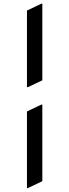

<svg xmlns="http://www.w3.org/2000/svg" viewBox="-20 -874 365 1012"><path d="M122.1 117.2V-286.6L198.2 -322.8H203.1V81.1L127 117.2ZM198.2 -854.5H203.1V-450.7L127 -414.6H122.1V-818.4Z"/></svg>

Font: Nova Round
Style: Book
Weight: 400
Version: Version 2.000